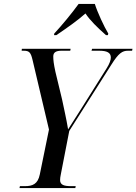

<svg xmlns="http://www.w3.org/2000/svg" viewBox="-20 -964 699 984"><path d="M258 -792 257 -784H269C322 -820 378 -859 418 -895C442 -859 478 -824 523 -784H533L535 -792C513 -828 479 -902 466 -944H383C350 -898 297 -834 258 -792ZM80 0H366L368 -10H344C309 -10 288 -16 288 -41C288 -49 289 -58 292 -72L335 -293L551 -633C588 -692 607 -704 636 -704H657L659 -714H452L449 -704H488C529 -704 548 -694 548 -669C548 -657 542 -638 526 -613L399 -411C372 -368 349 -333 329 -301C320 -356 307 -411 298 -455L264 -596C255 -638 253 -656 253 -675C253 -696 268 -704 295 -704H340L342 -714H92L91 -704H102C131 -704 138 -694 147 -656L231 -300L184 -70C174 -20 146 -10 108 -10H82Z"/></svg>

Font: Noto Serif Display Condensed Medium
Style: Italic
Weight: 500
Width: 3
Italic angle: -12°
Designer: Monotype Design Team
Foundry: Monotype Imaging Inc.
Version: Version 2.009